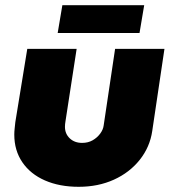

<svg xmlns="http://www.w3.org/2000/svg" viewBox="-20 -706 658 739"><path d="M613 -518 566 -202Q557 -140 518 -91Q479 -42 418.5 -14.5Q358 13 283 13Q209 13 153 -11.5Q97 -36 66 -81.5Q35 -127 35 -188Q35 -199 36.5 -212.5Q38 -226 39 -236L85 -518H275L232 -239Q231 -235 230.5 -228Q230 -221 230 -218Q230 -191 248.5 -173.5Q267 -156 296 -156Q319 -156 336.5 -166Q354 -176 365.5 -191.5Q377 -207 379 -223L423 -518ZM202 -579 220 -686H535L517 -579Z"/></svg>

Font: MuseoModerno Thin Black
Style: Italic
Weight: 900
Italic angle: -9°
Version: Version 1.003